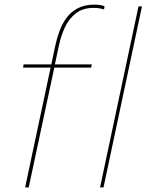

<svg xmlns="http://www.w3.org/2000/svg" viewBox="-20 -809 633 829"><path d="M88.5 0 198.5 -517H79.5L82 -531H201.5L219.5 -615Q226.5 -647.5 238.2 -678.5Q250 -709.5 269.2 -734.5Q288.5 -759.5 317.5 -774.2Q346.5 -789 387.5 -789Q403.5 -789 415 -786.8Q426.5 -784.5 431.5 -782L429 -768Q423 -770.5 411.2 -772.8Q399.5 -775 385 -775Q337.5 -775 307.5 -751.5Q277.5 -728 260.5 -691.5Q243.5 -655 235 -615L217 -531H376.5L373.5 -517H214.5L104 0ZM593 -781.5 427 0H412L578 -781.5Z"/></svg>

Font: Epilogue Thin
Style: Italic
Weight: 250
Italic angle: -12°
Designer: Tyler Finck
Foundry: Etcetera Type Co
Version: Version 2.112